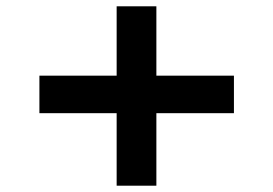

<svg xmlns="http://www.w3.org/2000/svg" viewBox="-20 -590 867 609"><path d="M105 -231V-350H722V-231ZM350 -1V-570H476V-1Z"/></svg>

Font: Lexend Tera SemiBold
Style: Regular
Weight: 600
Version: Version 1.007